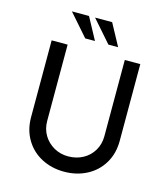

<svg xmlns="http://www.w3.org/2000/svg" viewBox="-132 -1022 995 1134"><g transform="rotate(15 365.5 -455.5)"><path d="M365.2 -85.9Q415 -85.9 455.6 -107.9Q496.1 -129.9 519 -168.9Q542 -208 542 -255.9V-722.7H636.7V-252.9Q636.7 -175.8 601.1 -116.2Q565.4 -56.6 503.4 -24.4Q441.4 7.8 365.2 7.8Q290 7.8 228 -24.4Q166 -56.6 130.4 -116.2Q94.7 -175.8 94.7 -252.9V-722.7H192.4V-255.9Q192.4 -208 215.3 -169.4Q238.3 -130.9 277.8 -108.4Q317.4 -85.9 365.2 -85.9ZM270.5 -918.9 342.8 -785.2H283.2L166 -918.9ZM412.1 -918.9 484.4 -785.2H424.8L307.6 -918.9Z"/></g></svg>

Font: Josefin Sans CFJ
Style: Regular
Weight: 400
Designer: Santiago Orozco
Foundry: Typemade
Version: Version 2.000